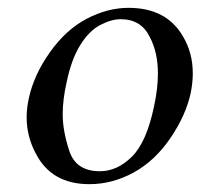

<svg xmlns="http://www.w3.org/2000/svg" viewBox="-20 -467 515 490"><path d="M308 -447Q405 -447 447 -374Q472 -332 472 -280Q472 -257 467 -231Q455 -174 415.5 -115.5Q376 -57 321.5 -27Q267 3 208 3Q112 3 72 -74Q48 -118 48 -168Q48 -192 54 -218Q67 -277 108 -334.5Q149 -392 202 -419.5Q255 -447 308 -447ZM288 -418Q264 -418 235.5 -403Q207 -388 184.5 -351.5Q162 -315 150 -257Q140 -213 140 -175Q140 -133 157 -81.5Q174 -30 235 -30Q279 -30 316.5 -67Q354 -104 373 -195Q383 -241 383 -279Q383 -334 362 -373Q340 -418 288 -418Z"/></svg>

Font: New Athena Unicode
Style: Italic
Weight: 400
Designer: J. Rusten 1997; rev. by R. Hancock 2001, 2002, rev. by D. Mastronarde 2002-2019
Foundry: Society for Classical Studies (formerly American Philological Association)
Version: Version 5.008